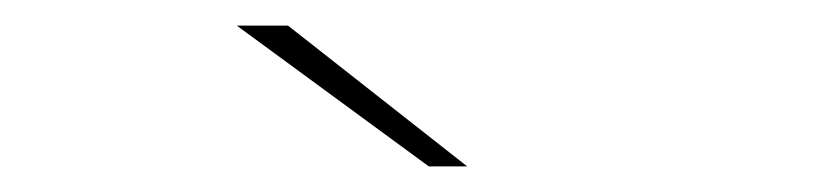

<svg xmlns="http://www.w3.org/2000/svg" viewBox="-20 -737 640 150"><path d="M315 -607 165 -717H205L345 -607Z"/></svg>

Font: Montserrat Thin Thin
Style: Regular
Weight: 250
Version: Version 9.000